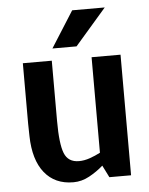

<svg xmlns="http://www.w3.org/2000/svg" viewBox="-52 -743 616 793"><g transform="rotate(-5 256.5 -346.0)"><path d="M220 8Q144 8 101 -45.5Q58 -99 56 -198L55 -250V-500H175V-250Q175 -155 190.5 -116Q206 -77 251 -77Q273 -77 296 -85Q319 -93 340 -104V-500H460V0H370L345 -50Q319 -27 287 -9.5Q255 8 221 8Q220 8 220 8ZM412 -700 282 -550H182L277 -700Z"/></g></svg>

Font: Epunda Sans SemiBold
Style: Regular
Weight: 600
Designer: Simon Atzbach
Foundry: typofactur
Version: Version 2.204; ttfautohint (v1.8.4.7-5d5b)